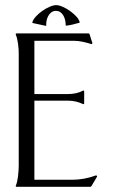

<svg xmlns="http://www.w3.org/2000/svg" viewBox="-20 -716 433 736"><path d="M255.9 -26.9Q303.2 -26.9 348.6 -43.9L351.6 -41.5L352.5 -39.6L330.1 -2L327.1 0H43L40.5 -1V-3.9Q43.5 -10.7 45.7 -20.5Q47.9 -30.3 49.1 -40.5Q50.3 -50.8 51 -60.8Q51.8 -70.8 51.8 -78.6V-509.3Q51.8 -516.6 51.3 -526.6Q50.8 -536.6 49.3 -547.1Q47.9 -557.6 45.7 -567.1Q43.5 -576.7 40.5 -583V-586.4L43 -587.9H319.8L322.8 -586.4L334 -551.3L333 -547.4L330.1 -546.9Q314 -552.2 296.9 -555.9Q279.8 -559.6 262.7 -559.6H111.8V-355.5H241.2Q256.3 -355.5 271 -358.6Q285.6 -361.8 298.8 -368.7H301.3L302.7 -366.2V-319.8L301.3 -316.9H298.8Q285.2 -323.2 270.8 -326.7Q256.3 -330.1 241.2 -330.1H111.8V-26.9ZM231.9 -618.7Q231.9 -627.4 230 -637.2Q228 -647 223.6 -655.3Q219.2 -663.6 211.9 -668.9Q204.6 -674.3 194.3 -674.3Q184.1 -674.3 176.8 -668.7Q169.4 -663.1 164.8 -654.5Q160.2 -646 158.4 -636.2Q156.7 -626.5 157.2 -617.7L156.2 -617.2H154.3L104.5 -627.9L104 -630.4Q106.9 -641.1 117.4 -652.6Q127.9 -664.1 141.6 -673.8Q155.3 -683.6 169.9 -689.9Q184.6 -696.3 195.3 -696.3Q206.1 -696.3 220.5 -689.9Q234.9 -683.6 248.5 -673.8Q262.2 -664.1 272.7 -652.6Q283.2 -641.1 285.6 -630.4L284.7 -628.9Q272 -625.5 259 -622.1Q246.1 -618.7 232.9 -617.7Z"/></svg>

Font: CAT Linz
Style: Regular
Weight: 400
Designer: Peter Wiegel
Foundry: Peter Wiegel
Version: Version 1.08